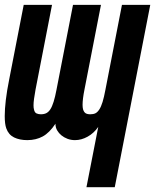

<svg xmlns="http://www.w3.org/2000/svg" viewBox="-25 -567 647 795"><path d="M381.8 -41.5Q363.3 -15.1 337.6 -1Q312 13.2 285.6 13.2Q269 13.2 254.6 7.8Q240.2 2.4 229 -6.8Q218.8 -15.1 211.7 -27.1Q204.6 -39.1 204.6 -54.7Q179.7 -17.1 151.9 -2Q124 13.2 87.9 13.2Q56.2 13.2 33.2 2Q10.3 -9.3 1 -35.6Q-5.4 -53.2 -5.4 -86.4Q-5.4 -114.7 -1 -152.3Q3.4 -189.9 13.2 -238.8L73.2 -546.9H190.4L122.1 -195.8Q118.2 -174.3 116 -158.4Q113.8 -142.6 113.8 -130.9Q113.8 -120.1 115.7 -113.8Q118.2 -101.1 126.2 -97.4Q134.3 -93.8 144 -93.8Q158.2 -93.8 167.5 -98.9Q176.8 -104 183.6 -114.7Q197.8 -136.2 209 -195.8L277.3 -546.9H393.1L324.7 -195.8Q316.9 -156.7 316.9 -132.8Q316.9 -127.4 317.4 -123Q317.9 -118.7 318.8 -114.7Q322.3 -103 329.1 -98.4Q335.9 -93.8 349.1 -93.8Q361.8 -93.8 370.4 -98.1Q378.9 -102.5 386.2 -113.8Q393.6 -125 399.7 -144.8Q405.8 -164.6 411.6 -195.8L480 -546.9H597.2L450.2 208H333Z"/></svg>

Font: Hack
Style: Bold Italic
Weight: 700
Italic angle: -11°
Monospace: yes
Designer: Christopher Simpkins
Foundry: Christopher Simpkins
Version: Version 2.017; ttfautohint (v1.4.1) -l 4 -r 80 -G 350 -x 0 -